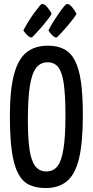

<svg xmlns="http://www.w3.org/2000/svg" viewBox="-20 -941 469 971"><path d="M211 10Q162 10 127.5 -6.5Q93 -23 71.5 -64Q50 -105 40 -175.5Q30 -246 30 -354Q30 -487 51 -565Q72 -643 114.5 -676.5Q157 -710 222 -710Q270 -710 304 -692.5Q338 -675 359 -634.5Q380 -594 389.5 -526.5Q399 -459 399 -357Q399 -219 379.5 -139Q360 -59 318.5 -24.5Q277 10 211 10ZM214 -74Q251 -74 271.5 -101.5Q292 -129 301.5 -191.5Q311 -254 311 -355Q311 -455 303 -514.5Q295 -574 275.5 -600Q256 -626 220 -626Q185 -626 163 -598Q141 -570 131 -506Q121 -442 121 -334Q121 -241 129.5 -184Q138 -127 158.5 -100.5Q179 -74 214 -74ZM142 -752Q133 -750 122.5 -759Q112 -768 105 -777.5Q98 -787 98 -787Q109 -808 123 -831Q137 -854 151.5 -873.5Q166 -893 176.5 -906Q187 -919 189 -920Q203 -924 218.5 -905.5Q234 -887 241 -871Q237 -863 225.5 -847.5Q214 -832 198 -813Q182 -794 166.5 -777.5Q151 -761 142 -752ZM268 -752Q258 -750 248 -759Q238 -768 231.5 -777.5Q225 -787 225 -787Q235 -808 249.5 -831Q264 -854 277.5 -873.5Q291 -893 302 -906Q313 -919 315 -920Q329 -924 344 -905.5Q359 -887 367 -871Q363 -863 351.5 -847.5Q340 -832 324 -813Q308 -794 292.5 -777.5Q277 -761 268 -752Z"/></svg>

Font: Yanone Kaffeesatz ExtraLight
Style: Regular
Weight: 400
Version: Version 2.003